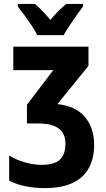

<svg xmlns="http://www.w3.org/2000/svg" viewBox="-20 -953 543 983"><path d="M433 -714V-616L274 -420Q369 -410 415.5 -353.5Q462 -297 462 -210Q462 -144 435.5 -94Q409 -44 353 -17Q297 10 209 10Q157 10 110.5 0.5Q64 -9 27 -28V-157Q61 -135 107 -122Q153 -109 191 -109Q260 -109 287.5 -136.5Q315 -164 315 -218Q315 -251 300.5 -274Q286 -297 255 -309Q224 -321 173 -321H118V-417L253 -594H48V-714ZM405 -920Q391 -901 372.5 -875Q354 -849 336 -822Q318 -795 306 -773H171Q161 -794 143 -821Q125 -848 105.5 -874.5Q86 -901 71 -920V-933H159Q177 -918 197 -897Q217 -876 238 -851Q260 -878 279.5 -897Q299 -916 319 -933H405Z"/></svg>

Font: Noto Sans Display Condensed
Style: Bold
Weight: 700
Width: 3
Designer: Monotype Design Team
Foundry: Monotype Imaging Inc.
Version: Version 2.003